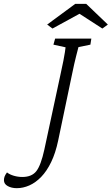

<svg xmlns="http://www.w3.org/2000/svg" viewBox="-159 -772 575 989"><path d="M140.6 -47.9Q127 16.6 104.5 63Q82 109.4 53.2 139.2Q24.4 168.9 -7.8 183.1Q-40 197.3 -72.3 197.3Q-99.6 197.3 -119.1 186.5Q-138.7 175.8 -138.7 156.2Q-138.7 146.5 -135.3 137.2Q-131.8 127.9 -123 116.2Q-109.4 127 -87.9 133.3Q-66.4 139.6 -43.9 139.6Q4.9 139.6 28.3 109.4Q51.8 79.1 69.3 -1L151.4 -382.8Q162.1 -430.7 167.5 -459Q172.9 -487.3 175.3 -502.9Q177.7 -518.6 178.7 -528.3L116.2 -542L125 -573.2H311.5L306.6 -542L245.1 -529.3Q241.2 -513.7 232.9 -481.9Q224.6 -450.2 210.9 -383.8ZM396.5 -645.5 368.2 -625 224.6 -717.8H281.2L111.3 -625L84 -645.5L228.5 -752H285.2Z"/></svg>

Font: Crimson Pro ExtraLight
Style: Italic
Weight: 250
Italic angle: -12°
Designer: Jacques Le Bailly
Foundry: Baron von Fonthausen
Version: Version 1.003